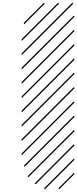

<svg xmlns="http://www.w3.org/2000/svg" viewBox="-20 -978 574 1424"><path d="M156.7 -809.1 305.7 -958 312.5 -951.2 158.2 -796.9ZM526.9 304.7 533.7 311.5 419.4 425.8 412.6 418.9ZM526.9 198.7 533.7 205.6 313.5 425.8 306.6 418.9ZM526.9 92.3 533.7 99.1 244.6 388.7 237.8 381.8ZM184.1 329.6 526.9 -13.2 533.7 -6.3 190.9 336.4ZM158.2 249.5 526.9 -119.1 533.7 -112.3 162.6 258.8ZM140.6 160.6 526.9 -225.6 533.7 -218.8 140.6 174.3ZM140.6 54.7 526.9 -331.5 533.7 -324.7 140.6 68.4ZM140.6 -51.8 526.9 -438 533.7 -431.2 140.6 -38.1ZM140.6 -157.2 526.9 -543.5 533.7 -536.6 140.6 -143.6ZM140.6 -263.2 526.9 -649.4 533.7 -642.6 140.6 -249.5ZM140.6 -369.6 526.9 -755.9 533.7 -749 140.6 -356ZM140.6 -475.6 526.9 -861.8 533.7 -855 140.6 -461.9ZM140.6 -582 516.6 -958 523.4 -951.2 140.6 -568.4ZM140.6 -687.5 411.1 -958 418 -951.2 140.6 -673.8Z"/></svg>

Font: AzarMehrMSRS2
Style: Regular
Weight: 1
Designer: Amin Abedi
Version: Version 1.00